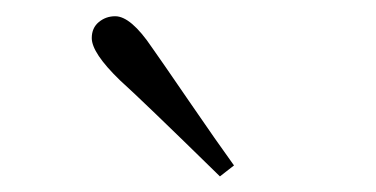

<svg xmlns="http://www.w3.org/2000/svg" viewBox="-20 -823 470 240"><path d="M272.5 -616.2 254.9 -602.5Q157.2 -698.2 129.9 -722.7Q94.7 -756.8 94.7 -775.4Q94.7 -788.1 103.5 -795.4Q112.3 -802.7 124 -802.7Q143.6 -802.7 169.9 -763.7Q179.7 -750 215.8 -697.3Q252 -644.5 272.5 -616.2Z"/></svg>

Font: GenYoMin TW TTF ExtraLight
Style: Regular
Weight: 250
Version: Version 1.300